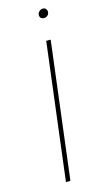

<svg xmlns="http://www.w3.org/2000/svg" viewBox="-114 -577 426 791"><g transform="rotate(-15 99.5 -181.5)"><path d="M174 -521Q174 -513 168.5 -507Q163 -501 155 -500H151Q145 -500 140 -503.5Q135 -507 134 -514V-517Q134 -525 139.5 -531Q145 -537 153 -539H157Q170 -539 174 -524ZM64 176 136 -407H155L83 176Z"/></g></svg>

Font: Josefin Sans Thin
Style: Italic
Weight: 200
Italic angle: -7°
Designer: Santiago Orozco
Foundry: Typemade
Version: Version 2.000